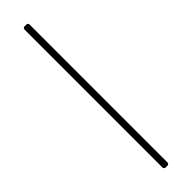

<svg xmlns="http://www.w3.org/2000/svg" viewBox="-293 -744 808 808"><g transform="rotate(-45 111.0 -340.0)"><path d="M106 80H116C122 80 126 76 126 70V-750C126 -756 122 -760 116 -760H106C100 -760 96 -756 96 -750V70C96 76 100 80 106 80Z"/></g></svg>

Font: Barlow Thin
Style: Regular
Weight: 250
Designer: Jeremy Tribby
Foundry: Tribby Type
Version: Version 1.422;hotconv 1.0.109;makeotfexe 2.5.65596